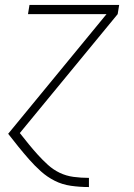

<svg xmlns="http://www.w3.org/2000/svg" viewBox="-20 -540 540 775"><path d="M338 215Q302 215 266.5 210Q231 205 200.5 189.5Q170 174 145 151.5Q120 129 98 104Q76 79 54.5 52.5Q33 26 13 0L410 -483H93L99 -520H461L455 -483L60 -3Q78 20 96 42Q114 64 133 85Q152 106 173.5 125.5Q195 145 221 157.5Q247 170 277 174Q307 178 338 178H339V215Z"/></svg>

Font: Iosevka Extralight Oblique
Style: Regular
Weight: 200
Italic angle: -9°
Monospace: yes
Designer: Belleve Invis
Foundry: Belleve Invis
Version: Version 32.5.0; ttfautohint (v1.8.4)